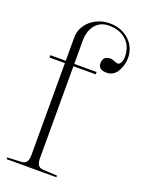

<svg xmlns="http://www.w3.org/2000/svg" viewBox="-139 -796 639 858"><g transform="rotate(20 180.0 -367.0)"><path d="M288.6 -584Q293.5 -584 298.8 -582Q304.2 -580.1 309.1 -578.1Q314 -576.2 318.8 -575Q323.7 -573.7 328.1 -574.7Q335.4 -576.7 340.3 -588.1Q345.2 -599.6 345.2 -615.7Q345.2 -631.8 339.8 -650.1Q334.5 -668.5 321 -684.1Q307.6 -699.7 285.6 -710Q263.7 -720.2 230.5 -720.2Q208.5 -720.2 192.1 -711.9Q175.8 -703.6 164.8 -689.5Q153.8 -675.3 148.4 -656.7Q143.1 -638.2 143.1 -617.7V-506.3H249V-495.1H143.1V-58.1Q143.1 -17.1 170.4 -14.6Q179.2 -13.7 187.7 -13.4Q196.3 -13.2 205.6 -12.7Q213.4 -12.2 223.1 -11.7Q232.9 -11.2 241.2 -10.7V-2.9H4.4V-10.7Q12.2 -11.2 22 -11.7Q31.7 -12.2 39.1 -12.7Q48.3 -13.2 57.1 -13.4Q65.9 -13.7 74.7 -14.6Q102.5 -16.6 102.5 -58.1V-495.1H29.3V-506.3H102.5V-617.7Q102.5 -642.6 113.3 -663.3Q124 -684.1 141.8 -699.2Q159.7 -714.4 182.9 -722.7Q206.1 -731 230.5 -731Q270.5 -731 300 -714.1Q329.6 -697.3 345 -670.7Q360.4 -644 359.9 -610.6Q359.4 -577.1 339.8 -544.4Q331.5 -532.2 318.8 -525.1Q306.2 -518.1 291 -518.6Q250.5 -518.6 252 -552.2Q252.9 -584 288.6 -584Z"/></g></svg>

Font: Tartlers End
Style: Regular
Weight: 200
Designer: Peter Wiegel
Foundry: Peter Wiegel
Version: Version 1.000 2013 initial release